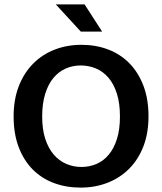

<svg xmlns="http://www.w3.org/2000/svg" viewBox="-20 -844 738 874"><path d="M351 -640Q417 -640 473 -618.5Q529 -597 569.5 -555.5Q610 -514 633 -453.5Q656 -393 656 -314Q656 -237 632.5 -177Q609 -117 567.5 -75.5Q526 -34 469.5 -12Q413 10 347 10Q281 10 225 -11Q169 -32 128.5 -73Q88 -114 65 -174.5Q42 -235 42 -314Q42 -391 65.5 -451.5Q89 -512 130.5 -554Q172 -596 228.5 -618Q285 -640 351 -640ZM172 -314Q172 -255 186 -212Q200 -169 224.5 -140.5Q249 -112 281.5 -98Q314 -84 351 -84Q388 -84 420 -98Q452 -112 475.5 -140.5Q499 -169 512.5 -212Q526 -255 526 -314Q526 -374 512 -418Q498 -462 473.5 -490.5Q449 -519 416.5 -532.5Q384 -546 347 -546Q310 -546 278 -531.5Q246 -517 222.5 -488.5Q199 -460 185.5 -416Q172 -372 172 -314ZM234 -824H365L445 -700H348Z"/></svg>

Font: Mukta Mahee SemiBold
Style: Regular
Weight: 600
Designer: Shuchita Grover, Noopur Datye, Girish Dalvi, Yashodeep Gholap
Foundry: Ek Type
Version: Version 2.538;PS 1.000;hotconv 16.6.51;makeotf.lib2.5.65220;